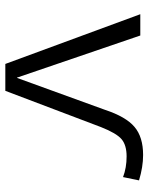

<svg xmlns="http://www.w3.org/2000/svg" viewBox="64 -634 570 739"><g transform="rotate(90 349.5 -265.0)"><path d="M35.2 -519.5H117.2L279.3 -44.9H280.3L403.3 -383.8Q429.7 -463.9 468.8 -497.1Q507.8 -530.3 577.1 -530.3Q623 -530.3 674.8 -514.6L662.1 -453.1Q626 -466.8 582.5 -466.8Q539.1 -466.8 516.1 -447.3Q493.2 -427.7 469.7 -368.2L330.1 0H226.6Z"/></g></svg>

Font: GenEi M Gothic v2 Regular
Style: Regular
Weight: 400
Version: Version 2.0